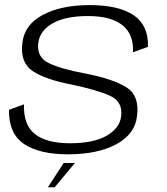

<svg xmlns="http://www.w3.org/2000/svg" viewBox="-20 -616 671 772"><path d="M254 4.5Q372 4.5 447.5 -36Q523 -76.5 531 -149.5Q541.5 -231 489 -264.5Q436.5 -298 323 -320.5Q226.5 -338 176.5 -362.2Q126.5 -386.5 134 -443Q139.5 -492 191 -521.8Q242.5 -551.5 333.5 -551.5Q426.5 -551.5 472.5 -514.5Q518.5 -477.5 514.5 -406L575 -427.5Q577.5 -514 517.5 -554.8Q457.5 -595.5 341 -595.5Q226 -595.5 152.2 -556.2Q78.5 -517 70 -444Q60 -364 111.8 -330Q163.5 -296 268 -276Q370 -254.5 422.2 -231Q474.5 -207.5 467 -148Q461.5 -101 409.2 -70.5Q357 -40 261 -40Q167.5 -40 120.5 -77Q73.5 -114 76.5 -196.5L16 -174.5Q15 -78 77 -36.8Q139 4.5 254 4.5ZM172.5 137H200L281 39.5H236Z"/></svg>

Font: Anybody SemiExpanded Light
Style: Italic
Weight: 300
Width: 6
Italic angle: -10°
Version: Version 1.113;gftools[0.9.25]